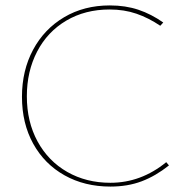

<svg xmlns="http://www.w3.org/2000/svg" viewBox="-20 -683 695 708"><path d="M61 -326Q61 -423 102 -499.5Q143 -576 216.5 -619.5Q290 -663 385 -663Q443 -663 490.5 -647Q538 -631 582 -600L571 -588Q528 -617 483 -632.5Q438 -648 384 -648Q294 -648 224.5 -607Q155 -566 117 -493Q79 -420 79 -328Q79 -234 118.5 -161.5Q158 -89 228 -49Q298 -9 387 -9Q500 -9 593 -85L603 -73Q554 -34 502.5 -14.5Q451 5 387 5Q292 5 218 -36.5Q144 -78 102.5 -153Q61 -228 61 -326Z"/></svg>

Font: Ysabeau SC Thin
Style: Regular
Weight: 200
Designer: Christian Thalmann (Catharsis Fonts)
Version: Version 0.003